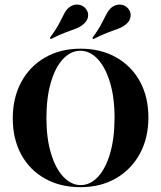

<svg xmlns="http://www.w3.org/2000/svg" viewBox="-20 -791 690 823"><path d="M325 11.3Q237.9 11.3 172.2 -25.8Q106.5 -62.9 70.6 -129.4Q34.7 -196 34.7 -283.9Q34.7 -371.8 71 -439.1Q107.3 -506.5 173 -544.4Q238.7 -582.3 325 -582.3Q412.1 -582.3 477.8 -545.2Q543.5 -508.1 579.8 -441.9Q616.1 -375.8 616.1 -287.1Q616.1 -199.2 579.4 -131.9Q542.7 -64.5 477 -26.6Q411.3 11.3 325 11.3ZM325.8 2.4Q366.9 2.4 400 -33.1Q433.1 -68.5 452 -133.9Q471 -199.2 471 -286.3Q471 -374.2 451.2 -438.7Q431.5 -503.2 398.4 -538.3Q365.3 -573.4 324.2 -573.4Q283.1 -573.4 250 -537.9Q216.9 -502.4 198 -437.5Q179 -372.6 179 -284.7Q179 -197.6 198.8 -132.7Q218.5 -67.7 252 -32.7Q285.5 2.4 325.8 2.4ZM379.8 -623.4 375.8 -628.2Q400.8 -662.1 413.7 -686.7Q426.6 -711.3 435.5 -729Q444.4 -746.8 457.3 -758.1Q475 -772.6 495.6 -771.4Q516.1 -770.2 529.8 -754Q542.7 -737.9 539.5 -719Q536.3 -700 519.4 -686.3Q505.6 -675 487.1 -668.1Q468.5 -661.3 442.3 -651.6Q416.1 -641.9 379.8 -623.4ZM197.6 -623.4 193.5 -628.2Q218.5 -662.1 231.9 -687.1Q245.2 -712.1 254 -730.2Q262.9 -748.4 275 -758.1Q291.9 -772.6 312.9 -771.4Q333.9 -770.2 347.6 -754Q360.5 -737.9 357.3 -719Q354 -700 336.3 -686.3Q323.4 -675 304.8 -668.1Q286.3 -661.3 260.1 -651.6Q233.9 -641.9 197.6 -623.4Z"/></svg>

Font: Playfair 144pt SemiCondensed ExtraBold
Style: Regular
Weight: 800
Width: 4
Designer: Claus Eggers Sørensen
Foundry: Claus Eggers Sørensen
Version: Version 2.203